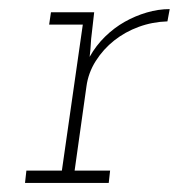

<svg xmlns="http://www.w3.org/2000/svg" viewBox="-20 -402 393 422"><path d="M38 -27 35 0H219L222 -27H144L170 -212Q174 -242 190.5 -268Q207 -294 231 -313Q255 -332 285 -343Q315 -354 348 -355L353 -382Q328 -382 302.5 -374.5Q277 -367 254 -354Q231 -341 211 -321.5Q191 -302 177 -277Q179 -293 179.5 -304.5Q180 -316 182 -331L187 -375H92L88 -348H162L116 -27Z"/></svg>

Font: Josefin Slab Thin Light
Style: Italic
Weight: 300
Italic angle: -12°
Version: Version 2.000